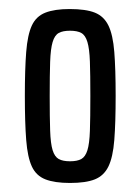

<svg xmlns="http://www.w3.org/2000/svg" viewBox="-20 -716 309 425"><path d="M135 -311Q101 -311 80.5 -319Q60 -327 50.5 -347.5Q41 -368 38 -406Q35 -444 35 -504Q35 -563 38 -601Q41 -639 50.5 -659.5Q60 -680 80.5 -688Q101 -696 134 -696Q170 -696 190 -688Q210 -680 220 -659.5Q230 -639 233 -601Q236 -563 236 -504Q236 -444 233 -406Q230 -368 220 -347.5Q210 -327 190 -319Q170 -311 135 -311ZM135 -359Q151 -359 160 -364Q169 -369 173.5 -383.5Q178 -398 179 -426.5Q180 -455 180 -504Q180 -551 179 -579.5Q178 -608 173.5 -623Q169 -638 160 -643Q151 -648 135 -648Q119 -648 110 -643Q101 -638 96.5 -623Q92 -608 91 -579Q90 -550 90 -503Q90 -456 91 -427Q92 -398 96.5 -383.5Q101 -369 110 -364Q119 -359 135 -359Z"/></svg>

Font: Saira UltraCondensed Medium
Style: Regular
Weight: 500
Width: 1
Designer: Hector Gatti with collaboration of the Omnibus-Type team
Foundry: Omnibus-Type
Version: Version 1.101